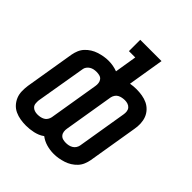

<svg xmlns="http://www.w3.org/2000/svg" viewBox="-204 -866 1008 1008"><g transform="rotate(45 300.0 -362.5)"><path d="M358 10Q330 10 304 2.5Q278 -5 257 -21Q245 -12 231.5 -6.5Q218 -1 204.5 2Q191 5 177 6.5Q163 8 150 8Q128 8 107.5 4.5Q87 1 68.5 -7.5Q50 -16 36.5 -31Q23 -46 15.5 -64.5Q8 -83 7.5 -104.5Q7 -126 10 -147L56 -425Q59 -442 66 -459Q73 -476 85.5 -489.5Q98 -503 114 -513Q130 -523 147.5 -528.5Q165 -534 182 -537Q199 -540 217 -540Q234 -540 250.5 -537Q267 -534 283 -528L303 -651H256V-735H414L381 -534Q392 -536 403 -537Q414 -538 425 -538Q447 -538 468 -534.5Q489 -531 507 -522.5Q525 -514 539 -499Q553 -484 560 -465.5Q567 -447 568 -425.5Q569 -404 565 -383L519 -105Q516 -88 509 -71Q502 -54 489.5 -40.5Q477 -27 461 -17Q445 -7 427.5 -1.5Q410 4 393 7Q376 10 358 10ZM151 -76Q162 -76 172 -78Q182 -80 191.5 -85Q201 -90 207 -99.5Q213 -109 215 -119L261 -397Q263 -408 261.5 -419.5Q260 -431 253.5 -439.5Q247 -448 236 -451Q225 -454 213 -454Q203 -454 193 -452Q183 -450 174 -444.5Q165 -439 158.5 -430Q152 -421 151 -411L104 -133Q103 -122 104 -110.5Q105 -99 112 -91Q119 -83 129.5 -79.5Q140 -76 151 -76ZM362 -76Q372 -76 382 -78Q392 -80 401.5 -85.5Q411 -91 417 -100Q423 -109 425 -119L471 -397Q473 -408 471.5 -419.5Q470 -431 463 -439Q456 -447 445.5 -450.5Q435 -454 424 -454Q414 -454 403.5 -452Q393 -450 383.5 -445Q374 -440 368 -430.5Q362 -421 360 -411L314 -133Q312 -122 313.5 -110.5Q315 -99 322 -90.5Q329 -82 339.5 -79Q350 -76 362 -76Z"/></g></svg>

Font: Iosevka Curly Slab MdEx
Style: Italic
Weight: 500
Width: 7
Italic angle: -9°
Monospace: yes
Designer: Belleve Invis
Foundry: Belleve Invis
Version: Version 11.0.0; ttfautohint (v1.8.3)